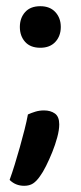

<svg xmlns="http://www.w3.org/2000/svg" viewBox="-20 -480 260 619"><path d="M44 -393Q44 -422 61 -441Q78 -460 110 -460Q141 -460 158.5 -441Q176 -422 176 -393Q176 -364 158.5 -345Q141 -326 110 -326Q78 -326 61 -345Q44 -364 44 -393ZM109 88Q98 104 86.5 111.5Q75 119 58 119Q30 119 11 100Q19 78 27.5 50.5Q36 23 44 -5.5Q52 -34 59 -61.5Q66 -89 70 -111Q81 -116 94 -120Q107 -124 122 -124Q143 -124 157 -114Q171 -104 171 -79Q171 -61 164.5 -37Q158 -13 148.5 10.5Q139 34 128.5 55Q118 76 109 88Z"/></svg>

Font: Baloo Bhaina 2 Medium
Style: Regular
Weight: 500
Designer: Yesha Goshar, Manish Minz, Shuchita Grover and Ek Type
Foundry: Ek Type
Version: Version 1.640;hotconv 1.0.111;makeotfexe 2.5.65597; ttfautoh